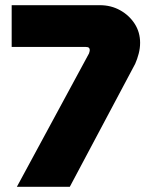

<svg xmlns="http://www.w3.org/2000/svg" viewBox="-20 -720 585 740"><path d="M45 0 323 -514Q326 -523 326 -527Q326 -533 322.5 -536Q319 -539 311 -539H25V-700H365Q408 -700 443 -680.5Q478 -661 499 -628.5Q520 -596 520 -555Q520 -534 514.5 -513Q509 -492 501 -474L249 0Z"/></svg>

Font: MuseoModerno Thin ExtraBold
Style: Regular
Weight: 800
Version: Version 1.002